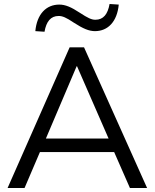

<svg xmlns="http://www.w3.org/2000/svg" viewBox="-20 -942 775 962"><path d="M18 0H103L180 -180H552L631 0H717L401 -705H329ZM364 -610H366L524 -248H210ZM157 -786 203 -783C212 -834 234 -862 274 -862C293 -862 312 -854 349 -829C397 -798 426 -786 456 -786C521 -786 567 -834 575 -919L529 -922C520 -871 498 -843 458 -843C438 -843 420 -852 380 -878C336 -907 307 -919 277 -919C211 -919 165 -871 157 -786Z"/></svg>

Font: Poppy and Pepper
Style: Regular
Weight: 400
Designer: Thy Ha
Foundry: Thy Ha
Version: Version 0.001;Glyphs 3.2 (3227)